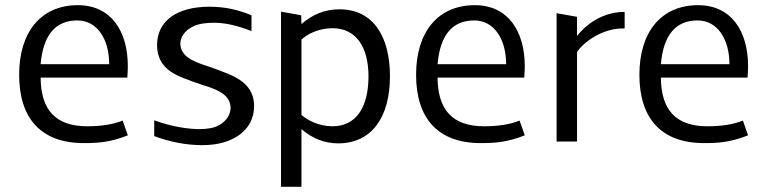

<svg xmlns="http://www.w3.org/2000/svg" viewBox="-20 -547 2978 742"><path d="M304 6C359 6 406 3 474 -24L454 -81C417 -66 371 -59 317 -59C193 -59 138 -124 137 -247H472C473 -262 474 -276 474 -291C474 -427 409 -527 281 -527C138 -527 54 -423 54 -258C54 -93 135 6 304 6ZM137 -299C147 -412 194 -468 279 -468C356 -468 402 -395 402 -299Z M763 14C880 14 962 -44 962 -137C962 -205 917 -239 861 -262C833 -273 805 -284 777 -293C721 -311 677 -332 677 -379C677 -400 691 -429 729 -446C748 -455 774 -459 808 -459C843 -459 887 -452 952 -427V-488C900 -509 852 -521 789 -521C661 -521 587 -464 587 -373C587 -302 631 -268 687 -246C715 -235 743 -225 771 -216C827 -199 871 -177 871 -130C871 -111 861 -82 826 -63C809 -53 783 -48 749 -48C710 -48 644 -57 576 -82V-21C638 2 700 14 763 14Z M1066 175H1145V-48C1188 -11 1235 7 1287 7C1418 7 1487 -96 1487 -252C1487 -408 1421 -511 1292 -511C1237 -511 1188 -492 1145 -454L1144 -488L1066 -502ZM1145 -103V-394C1166 -414 1210 -438 1265 -438C1354 -438 1404 -368 1404 -252C1404 -129 1354 -59 1265 -59C1210 -59 1166 -84 1145 -103Z M1838 6C1893 6 1940 3 2008 -24L1988 -81C1951 -66 1905 -59 1851 -59C1727 -59 1672 -124 1671 -247H2006C2007 -262 2008 -276 2008 -291C2008 -427 1943 -527 1815 -527C1672 -527 1588 -423 1588 -258C1588 -93 1669 6 1838 6ZM1671 -299C1681 -412 1728 -468 1813 -468C1890 -468 1936 -395 1936 -299Z M2131 0H2210V-346C2237 -387 2311 -437 2384 -437H2394V-501C2329 -501 2261 -472 2210 -408V-482L2131 -496Z M2701 6C2756 6 2803 3 2871 -24L2851 -81C2814 -66 2768 -59 2714 -59C2590 -59 2535 -124 2534 -247H2869C2870 -262 2871 -276 2871 -291C2871 -427 2806 -527 2678 -527C2535 -527 2451 -423 2451 -258C2451 -93 2532 6 2701 6ZM2534 -299C2544 -412 2591 -468 2676 -468C2753 -468 2799 -395 2799 -299Z"/></svg>

Font: All Genders v4 Light
Style: Regular
Weight: 300
Designer: Rassam Alawdi
Foundry: Rassam Art
Version: Version 3.100;FEAKit 1.0